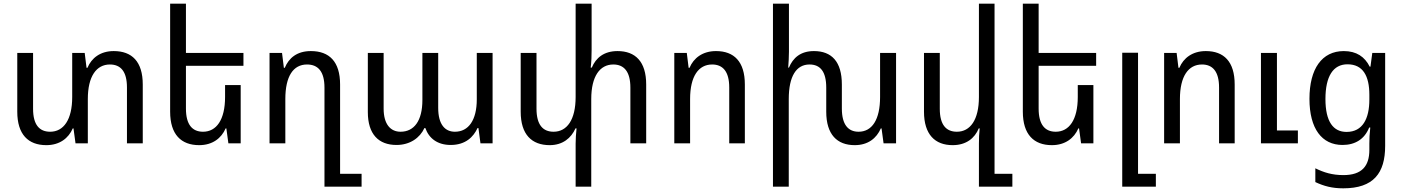

<svg xmlns="http://www.w3.org/2000/svg" viewBox="-20 -780 7638 1045"><path d="M599 -502C526 -502 478 -464 456 -411H451L441 -492H373V-252C373 -128 326 -63 253 -63C195 -63 160 -100 160 -188V-492H74V-172C74 -48 134 10 232 10C305 10 353 -28 376 -81H380L391 0H458V-241C458 -365 505 -429 578 -429C637 -429 671 -391 671 -304V0H757V-320C757 -445 698 -502 599 -502Z M1290 -317H1205V-252C1205 -128 1158 -63 1085 -63C1027 -63 992 -101 992 -189V-422H1305V-492H992V-760H906V-172C906 -48 966 10 1064 10C1137 10 1185 -28 1208 -81H1212L1223 0H1290Z M1746 236H1948V166H1831V-320C1831 -445 1772 -502 1672 -502C1596 -502 1552 -464 1530 -411H1525L1515 -492H1447V0H1533V-241C1533 -365 1576 -429 1651 -429C1711 -429 1746 -391 1746 -303Z M2138 9C2211 9 2265 -29 2290 -83H2295C2315 -26 2362 9 2433 9C2514 9 2557 -35 2579 -83H2584L2595 0H2661V-492H2575V-239C2575 -126 2530 -63 2456 -63C2403 -63 2365 -101 2365 -193V-492H2279V-236C2279 -121 2233 -63 2160 -63C2106 -63 2068 -103 2068 -189V-492H1982V-170C1982 -49 2041 9 2138 9Z M3341 -502C3267 -502 3223 -465 3201 -412H3195C3199 -444 3200 -476 3200 -508V-760H3113V-252C3113 -128 3066 -63 2993 -63C2935 -63 2900 -100 2900 -189V-492H2814V-172C2814 -48 2874 10 2972 10C3043 10 3089 -29 3112 -81H3118C3115 -53 3113 -25 3113 2V236H3198V-241C3198 -365 3245 -429 3318 -429C3376 -429 3411 -391 3411 -303V0H3497V-320C3497 -445 3438 -502 3341 -502Z M3650 0H3736V-241C3736 -365 3782 -429 3856 -429C3914 -429 3949 -391 3949 -304V0H4034V-320C4034 -445 3975 -502 3877 -502C3804 -502 3755 -464 3733 -411H3728L3718 -492H3650Z M4770 -492V-252C4770 -128 4726 -63 4653 -63C4597 -63 4562 -101 4562 -189V-320C4562 -445 4506 -502 4410 -502C4337 -502 4296 -465 4274 -412H4270C4272 -441 4274 -469 4274 -498V-760H4187V236H4273V-241C4273 -365 4314 -429 4386 -429C4444 -429 4477 -391 4477 -303V-172C4477 -48 4536 10 4632 10C4705 10 4751 -28 4774 -81H4778L4789 0H4857V-492Z M5393 166V-760H5308V-252C5308 -128 5261 -63 5188 -63C5130 -63 5095 -100 5095 -188V-492H5009V-172C5009 -48 5069 10 5165 10C5239 10 5285 -28 5307 -81H5312C5309 -53 5308 -27 5308 2V236H5490V166Z M5931 -317H5846V-252C5846 -128 5799 -63 5726 -63C5668 -63 5633 -101 5633 -189V-422H5946V-492H5633V-760H5547V-172C5547 -48 5607 10 5705 10C5778 10 5826 -28 5849 -81H5853L5864 0H5931Z M6088 236H6271V166H6174V-493H6088Z M6316 0H6402V-241C6402 -365 6448 -429 6522 -429C6580 -429 6615 -391 6615 -304V0H6700V-320C6700 -445 6641 -502 6543 -502C6470 -502 6421 -464 6399 -411H6394L6384 -492H6316ZM6843 0H7044V-70H6930V-492H6843Z M7291 245C7456 245 7519 162 7519 14V-492H7449L7439 -417H7435C7408 -471 7363 -502 7294 -502C7175 -502 7107 -406 7107 -242C7107 -79 7175 9 7287 9C7356 9 7407 -23 7432 -86H7438C7434 -51 7433 -25 7433 2V36C7433 124 7392 173 7292 173C7231 173 7186 159 7139 136V211C7186 233 7230 245 7291 245ZM7309 -62C7237 -62 7194 -117 7194 -241C7194 -365 7236 -430 7314 -430C7398 -430 7433 -367 7433 -264V-238C7433 -135 7397 -62 7309 -62Z"/></svg>

Font: Noto Sans Armenian SemiCondensed
Style: Regular
Weight: 400
Width: 4
Designer: Monotype Design Team
Foundry: Monotype Imaging Inc.
Version: Version 2.008